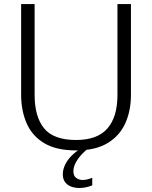

<svg xmlns="http://www.w3.org/2000/svg" viewBox="-20 -731 750 945"><path d="M354.5 9.3Q257.3 9.3 198 -26.1Q138.7 -61.5 111.3 -123.8Q84 -186 84 -265.1V-710.9H150.4V-263.7Q150.4 -156.2 197.3 -99.1Q244.1 -42 354.5 -42Q459.5 -42 508.8 -98.9Q558.1 -155.8 558.1 -263.7V-710.9H624.5V-263.2Q624.5 -186.5 596.9 -124.8Q569.3 -63 509.8 -26.9Q450.2 9.3 354.5 9.3ZM371.6 194.3Q347.7 194.3 329.1 187Q310.5 179.7 299.8 164.6Q289.1 149.4 289.1 127Q289.1 102.5 301.3 78.1Q313.5 53.7 335.4 32.5Q357.4 11.2 384.8 -3.4H418.9Q400.9 8.8 383.1 27.8Q365.2 46.9 353.3 68.6Q341.3 90.3 341.3 111.3Q341.3 134.3 354.7 144.5Q368.2 154.8 386.2 154.8Q398.9 154.8 412.1 151.4Q425.3 147.9 434.1 144V181.2Q422.4 186.5 405.3 190.4Q388.2 194.3 371.6 194.3Z"/></svg>

Font: Comme ExtraLight
Style: Regular
Weight: 250
Version: Version 1.000;gftools[0.9.27]